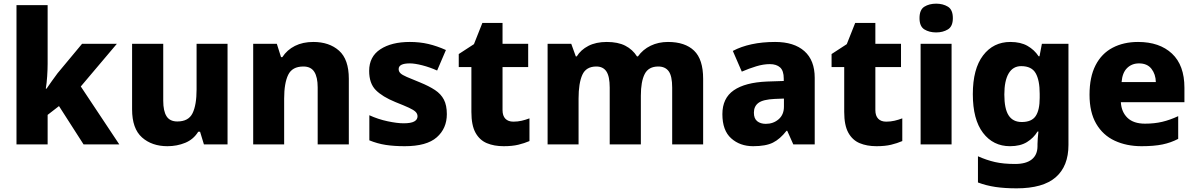

<svg xmlns="http://www.w3.org/2000/svg" viewBox="-20 -788 6529 1048"><path d="M240 -440Q240 -410 237.5 -372Q235 -334 230 -304H234Q245 -320 263 -345.5Q281 -371 294 -388L428 -549H618L421 -316L631 0H436L302 -209L240 -161V0H70V-760H240Z M1222 -549V0H1093L1072 -69H1062Q1036 -27 991 -8.5Q946 10 894 10Q809 10 755 -38Q701 -86 701 -191V-549H871V-238Q871 -182 889 -153.5Q907 -125 948 -125Q1009 -125 1031 -170Q1053 -215 1053 -300V-549Z M1690 -559Q1777 -559 1830.5 -511.5Q1884 -464 1884 -358V0H1714V-311Q1714 -367 1695.5 -396Q1677 -425 1636 -425Q1575 -425 1553 -379.5Q1531 -334 1531 -250V0H1362V-549H1491L1514 -476H1521Q1547 -516 1590 -537.5Q1633 -559 1690 -559Z M2419 -165Q2419 -87 2364 -38.5Q2309 10 2189 10Q2131 10 2085.5 3Q2040 -4 1996 -22V-159Q2044 -137 2096 -126Q2148 -115 2183 -115Q2223 -115 2241 -125Q2259 -135 2259 -153Q2259 -167 2248.5 -177.5Q2238 -188 2212 -200Q2186 -212 2138 -231Q2067 -260 2031 -296.5Q1995 -333 1995 -401Q1995 -479 2056 -519Q2117 -559 2217 -559Q2271 -559 2318 -548Q2365 -537 2414 -515L2366 -403Q2326 -421 2285 -431.5Q2244 -442 2217 -442Q2156 -442 2156 -411Q2156 -398 2165.5 -388.5Q2175 -379 2200.5 -368Q2226 -357 2273 -338Q2322 -318 2354.5 -296.5Q2387 -275 2403 -244Q2419 -213 2419 -165Z M2782 -124Q2806 -124 2827.5 -129Q2849 -134 2870 -142V-18Q2842 -6 2809 2Q2776 10 2729 10Q2677 10 2637.5 -6.5Q2598 -23 2575.5 -63.5Q2553 -104 2553 -177V-422H2484V-493L2567 -547L2613 -663H2723V-549H2863V-422H2723V-187Q2723 -156 2738.5 -140Q2754 -124 2782 -124Z M3626 -559Q3719 -559 3768.5 -511.5Q3818 -464 3818 -358V0H3649V-310Q3649 -373 3630 -399Q3611 -425 3573 -425Q3520 -425 3499 -384Q3478 -343 3478 -266V0H3308V-310Q3308 -371 3290 -398Q3272 -425 3235 -425Q3179 -425 3158.5 -379.5Q3138 -334 3138 -250V0H2969V-549H3098L3123 -480H3128Q3150 -516 3191.5 -537.5Q3233 -559 3292 -559Q3353 -559 3393 -538.5Q3433 -518 3457 -480H3462Q3489 -518 3531.5 -538.5Q3574 -559 3626 -559Z M4211 -559Q4314 -559 4370.5 -509Q4427 -459 4427 -363V0H4310L4277 -74H4273Q4238 -29 4199 -9.5Q4160 10 4091 10Q4019 10 3971 -33Q3923 -76 3923 -165Q3923 -252 3985 -295Q4047 -338 4167 -343L4258 -346V-359Q4258 -402 4238 -420Q4218 -438 4182 -438Q4147 -438 4107.5 -426Q4068 -414 4029 -397L3980 -510Q4025 -534 4083 -546.5Q4141 -559 4211 -559ZM4208 -248Q4145 -245 4120 -226.5Q4095 -208 4095 -173Q4095 -141 4113 -126.5Q4131 -112 4160 -112Q4201 -112 4230 -137Q4259 -162 4259 -206V-250Z M4817 -124Q4841 -124 4862.5 -129Q4884 -134 4905 -142V-18Q4877 -6 4844 2Q4811 10 4764 10Q4712 10 4672.5 -6.5Q4633 -23 4610.5 -63.5Q4588 -104 4588 -177V-422H4519V-493L4602 -547L4648 -663H4758V-549H4898V-422H4758V-187Q4758 -156 4773.5 -140Q4789 -124 4817 -124Z M5090 -768Q5127 -768 5154 -751.5Q5181 -735 5181 -689Q5181 -644 5154 -627.5Q5127 -611 5090 -611Q5052 -611 5025.5 -627.5Q4999 -644 4999 -689Q4999 -735 5025.5 -751.5Q5052 -768 5090 -768ZM5174 -549V0H5005V-549Z M5495 -559Q5551 -559 5588.5 -537.5Q5626 -516 5649 -481H5654L5667 -549H5812V3Q5812 119 5742.5 179.5Q5673 240 5529 240Q5464 240 5413.5 232.5Q5363 225 5318 208V65Q5365 86 5411 96.5Q5457 107 5521 107Q5581 107 5612 82Q5643 57 5643 10V-2Q5643 -14 5644.5 -33Q5646 -52 5648 -70H5643Q5622 -35 5585.5 -12.5Q5549 10 5493 10Q5401 10 5345.5 -63Q5290 -136 5290 -274Q5290 -412 5346 -485.5Q5402 -559 5495 -559ZM5554 -427Q5509 -427 5485.5 -387Q5462 -347 5462 -272Q5462 -194 5485.5 -158Q5509 -122 5557 -122Q5611 -122 5633 -154.5Q5655 -187 5655 -254V-276Q5655 -350 5633 -388.5Q5611 -427 5554 -427Z M6192 -559Q6309 -559 6377 -495.5Q6445 -432 6445 -309V-230H6098Q6101 -177 6134 -145Q6167 -113 6230 -113Q6281 -113 6323.5 -123Q6366 -133 6411 -154V-30Q6371 -9 6325 0.5Q6279 10 6211 10Q6129 10 6064.5 -20Q6000 -50 5963.5 -112.5Q5927 -175 5927 -271Q5927 -368 5960 -432Q5993 -496 6053 -527.5Q6113 -559 6192 -559ZM6197 -442Q6158 -442 6132 -416.5Q6106 -391 6102 -340H6289Q6288 -383 6265 -412.5Q6242 -442 6197 -442Z"/></svg>

Font: Noto Sans Lao Looped ExtraBold
Style: Regular
Weight: 800
Designer: Mark Frömberg, Ben Mitchell
Foundry: The Fontpad Ltd
Version: Version 1.002; ttfautohint (v1.8.4.7-5d5b)